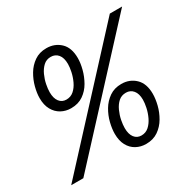

<svg xmlns="http://www.w3.org/2000/svg" viewBox="-162 -895 1072 1069"><g transform="rotate(-30 374.0 -360.0)"><path d="M5 0 669 -720H748L83 0ZM482 10Q448 10 419.5 -5.5Q391 -21 374.5 -51.5Q358 -82 358 -126Q358 -158 367.5 -196.5Q377 -235 397.5 -269.5Q418 -304 450.5 -326.5Q483 -349 528 -349Q581 -349 617 -314.5Q653 -280 653 -214Q653 -182 643.5 -143.5Q634 -105 613.5 -70Q593 -35 560.5 -12.5Q528 10 482 10ZM483 -44Q511 -44 531 -62Q551 -80 564 -107.5Q577 -135 583 -163.5Q589 -192 589 -213Q589 -252 571.5 -273Q554 -294 526 -294Q497 -294 477.5 -276.5Q458 -259 445.5 -231.5Q433 -204 427.5 -176Q422 -148 422 -126Q422 -87 438.5 -65.5Q455 -44 483 -44ZM220 -371Q186 -371 157.5 -386.5Q129 -402 112 -432.5Q95 -463 95 -507Q95 -539 105 -577.5Q115 -616 135.5 -650.5Q156 -685 188.5 -707.5Q221 -730 266 -730Q319 -730 355 -696Q391 -662 391 -595Q391 -563 381 -524.5Q371 -486 351 -451Q331 -416 298.5 -393.5Q266 -371 220 -371ZM221 -426Q249 -426 269 -443.5Q289 -461 302 -488.5Q315 -516 321 -544.5Q327 -573 327 -594Q327 -634 309.5 -655Q292 -676 263 -676Q235 -676 215.5 -658Q196 -640 183.5 -612.5Q171 -585 165.5 -557Q160 -529 160 -508Q160 -469 176.5 -447.5Q193 -426 221 -426Z"/></g></svg>

Font: Instrument Sans SemiCondensed
Style: Italic
Weight: 400
Width: 4
Italic angle: -13°
Designer: Rodrigo Fuenzalida
Foundry: fragTYPE
Version: Version 1.000;gftools[0.9.28]